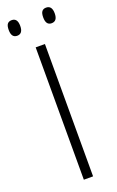

<svg xmlns="http://www.w3.org/2000/svg" viewBox="-159 -863 552 904"><g transform="rotate(-20 117.0 -411.0)"><path d="M93.8 0V-663.1H140.1V0ZM2.4 -783.2Q2.4 -804.2 9.5 -813.2Q16.6 -822.3 31.2 -822.3Q60.1 -822.3 60.1 -783.2Q60.1 -744.1 31.2 -744.1Q2.4 -744.1 2.4 -783.2ZM175.3 -783.2Q175.3 -804.2 182.4 -813.2Q189.5 -822.3 203.6 -822.3Q232.9 -822.3 232.9 -783.2Q232.9 -744.1 203.6 -744.1Q175.3 -744.1 175.3 -783.2Z"/></g></svg>

Font: Bpm'online Open Sans Light
Style: Regular
Weight: 300
Foundry: Ascender Corporation
Version: Version 1.10